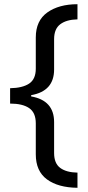

<svg xmlns="http://www.w3.org/2000/svg" viewBox="-20 -734 420 912"><path d="M348 158Q256 157 203 118Q150 79 150 -1V-148Q150 -199 118.5 -220.5Q87 -242 28 -242V-315Q87 -316 118.5 -337Q150 -358 150 -408V-556Q150 -636 205 -675Q260 -714 348 -714V-642Q296 -641 266.5 -619Q237 -597 237 -548V-404Q237 -301 128 -282V-276Q237 -257 237 -154V-7Q237 42 266 63.5Q295 85 348 86Z"/></svg>

Font: Noto Sans Ugaritic
Style: Regular
Weight: 400
Designer: Monotype Design Team
Foundry: Monotype Imaging Inc.
Version: Version 2.001; ttfautohint (v1.8.4.7-5d5b)